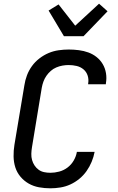

<svg xmlns="http://www.w3.org/2000/svg" viewBox="-20 -1011 640 1039"><path d="M253 8Q221 8 191 2.5Q161 -3 135.5 -17.5Q110 -32 91 -54.5Q72 -77 63 -105Q54 -133 53.5 -164.5Q53 -196 58 -227L112 -550Q116 -577 126 -603.5Q136 -630 153 -653.5Q170 -677 193.5 -695Q217 -713 243 -724Q269 -735 297 -739Q325 -743 352 -743Q379 -743 406.5 -739.5Q434 -736 458.5 -727Q483 -718 503 -702Q523 -686 536 -664Q549 -642 553.5 -615Q558 -588 553 -560V-555H457V-558Q461 -581 454.5 -601.5Q448 -622 432 -635.5Q416 -649 395 -654Q374 -659 351 -659Q335 -659 318 -656Q301 -653 284.5 -646Q268 -639 254.5 -627Q241 -615 231 -600.5Q221 -586 215 -569.5Q209 -553 206 -536L153 -214Q150 -196 149.5 -178.5Q149 -161 153.5 -145Q158 -129 167 -115.5Q176 -102 189 -92.5Q202 -83 218.5 -79.5Q235 -76 253 -76Q276 -76 300.5 -82.5Q325 -89 345.5 -104.5Q366 -120 379 -142.5Q392 -165 396 -189H492Q487 -162 476 -135.5Q465 -109 448.5 -85.5Q432 -62 409.5 -43.5Q387 -25 361 -13Q335 -1 307 3.5Q279 8 253 8ZM326 -815 243 -954 297 -987 387 -872 516 -991 562 -950 432 -815Z"/></svg>

Font: Iosevka Custom Medium Oblique
Style: Regular
Weight: 500
Italic angle: -9°
Designer: Belleve Invis
Foundry: Belleve Invis
Version: Version 27.0.1